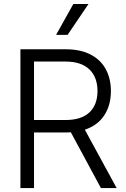

<svg xmlns="http://www.w3.org/2000/svg" viewBox="-20 -958 640 978"><path d="M84 -707H315.4Q389.6 -707 441.4 -680.2Q493.2 -653.3 519 -605.2Q544.9 -557.1 544.9 -494.1Q544.9 -421.9 511 -370.4Q477.1 -318.8 412.1 -297.4L574.2 0H494.1L340.8 -284.2L316.4 -283.2H153.3V0H84ZM313.5 -346.7Q394.5 -346.7 435.5 -385.5Q476.6 -424.3 476.6 -494.1Q476.6 -564.5 435.3 -604.5Q394 -644.5 312.5 -644.5H153.3V-346.7ZM353.5 -937.5H430.7L324.2 -780.3H265.6Z"/></svg>

Font: Pretendard Light
Style: Regular
Weight: 300
Designer: Base glyphs from Inter by Rasmus Andersson; Hangeul glyphs from Noto Sans CJK(Source Han Sans) by Jang Soo-young and Kan
Foundry: Kil Hyung-jin
Version: Version 1.309